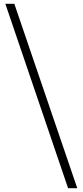

<svg xmlns="http://www.w3.org/2000/svg" viewBox="-20 -807 434 1004"><path d="M336 177H384L55 -787H8Z"/></svg>

Font: Noto Sans SC Light
Style: Regular
Weight: 300
Designer: Ryoko NISHIZUKA 西塚涼子 (kana, bopomofo & ideographs); Paul D. Hunt (Latin, Greek & Cyrillic); Sandoll Communications 산돌커뮤니
Foundry: Adobe
Version: Version 2.004;hotconv 1.0.118;makeotfexe 2.5.65603